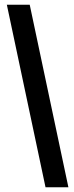

<svg xmlns="http://www.w3.org/2000/svg" viewBox="-20 -713 313 814"><path d="M270 81H173L9 -693H106Z"/></svg>

Font: Bricolage Grotesque 10pt Condensed Medium
Style: Regular
Weight: 500
Width: 3
Designer: Mathieu Triay
Foundry: Atelier Triay
Version: Version 1.000; ttfautohint (v1.8.4.7-5d5b);gftools[0.9.32]